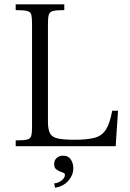

<svg xmlns="http://www.w3.org/2000/svg" viewBox="-20 -680 605 893"><path d="M53 0V-27Q90 -27 106 -31Q122 -35 125.5 -48.5Q129 -62 129 -89V-571Q129 -598 125.5 -611.5Q122 -625 106 -629Q90 -633 53 -633V-660H279V-633Q243 -633 227 -629Q211 -625 207 -611.5Q203 -598 203 -571V-114Q203 -78 212.5 -60Q222 -42 248.5 -36Q275 -30 326 -30Q385 -30 419.5 -39Q454 -48 472.5 -77Q491 -106 502 -165H529L518 0ZM236 193 232 173Q252 171 267 159Q282 147 282 133Q282 126 274.5 123.5Q267 121 258 117Q248 113 240 106Q232 99 232 83Q232 65 244 54.5Q256 44 273 44Q298 44 309.5 62Q321 80 321 102Q321 134 298 160.5Q275 187 236 193Z"/></svg>

Font: Frank Ruhl Libre Light
Style: Regular
Weight: 300
Designer: Yanek Iontef
Foundry: Fontef
Version: Version 6.003;gftools[0.9.30]